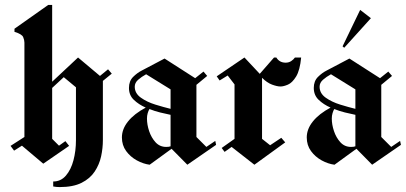

<svg xmlns="http://www.w3.org/2000/svg" viewBox="-20 -659 1634 773"><path d="M154.2 0 68.3 -72.5 36.7 -52.5 22.5 -71.7 78.3 -107.5V-487.5Q78.3 -497.5 73.3 -509.6Q68.3 -521.7 38.3 -530.8V-543.3L174.2 -639.2H190V-330L294.2 -427.5L382.5 -353.3L415 -380L430 -362.5L394.2 -333.3V-95Q394.2 -62.5 387.1 -29.6Q380 3.3 361.2 31.7Q342.5 60 308.3 77.1Q274.2 94.2 220 94.2Q206.7 94.2 194.2 91.7V71.7Q225 71.7 245.4 47.9Q265.8 24.2 275.8 -13.8Q285.8 -51.7 285.8 -95V-307.5L236.7 -348.3L190 -305V-100L217.5 -72.5L243.3 -90.8L258.3 -71.7Z M582.5 4.2Q556.7 0.8 530.8 -13.3Q505 -27.5 487.9 -50.8Q470.8 -74.2 470.8 -105.8Q470.8 -139.2 495.4 -170Q520 -200.8 566.7 -225.8Q538.3 -238.3 518.8 -257.1Q499.2 -275.8 499.2 -305Q499.2 -332.5 515.8 -349.2Q532.5 -365.8 550.8 -375L642.5 -423.3L765.8 -344.2L799.2 -370.8L814.2 -353.3L770.8 -317.5V-107.5L810.8 -67.5L846.7 -91.7L850 -75.8L734.2 4.2L670.8 -60ZM522.5 -310Q522.5 -283.3 547.1 -265.8Q571.7 -248.3 605.4 -237.9Q639.2 -227.5 666.7 -220.8V-299.2L568.3 -360Q550 -350 536.2 -337.9Q522.5 -325.8 522.5 -310ZM571.7 -181.7Q571.7 -157.5 580.4 -131.2Q589.2 -105 606.2 -86.2Q623.3 -67.5 649.2 -67.5Q660.8 -67.5 666.7 -70V-196.7Q646.7 -200.8 624.6 -206.2Q602.5 -211.7 581.7 -220Q577.5 -213.3 574.6 -203.3Q571.7 -193.3 571.7 -181.7Z M1004.2 4.2 912.5 -67.5 884.2 -47.5 872.5 -63.3 924.2 -100V-319.2L896.7 -355L864.2 -335L852.5 -351.7L964.2 -427.5L1025.8 -361.7L1083.3 -427.5H1092.5Q1105 -406.7 1130 -406.7Q1142.5 -406.7 1152.1 -412.9Q1161.7 -419.2 1167.5 -427.5H1192.5Q1187.5 -375.8 1172.1 -350.8Q1156.7 -325.8 1139.2 -318.3Q1121.7 -310.8 1109.2 -310.8Q1095.8 -310.8 1075.4 -318.3Q1055 -325.8 1035 -345.8V-100L1067.5 -74.2L1112.5 -104.2L1128.3 -85.8Z M1365.8 -466.7 1359.2 -472.5 1430 -619.2 1473.3 -585.8ZM1326.7 4.2Q1300.8 0.8 1275 -13.3Q1249.2 -27.5 1232.1 -50.8Q1215 -74.2 1215 -105.8Q1215 -139.2 1239.6 -170Q1264.2 -200.8 1310.8 -225.8Q1282.5 -238.3 1262.9 -257.1Q1243.3 -275.8 1243.3 -305Q1243.3 -332.5 1260 -349.2Q1276.7 -365.8 1295 -375L1386.7 -423.3L1510 -344.2L1543.3 -370.8L1558.3 -353.3L1515 -317.5V-107.5L1555 -67.5L1590.8 -91.7L1594.2 -75.8L1478.3 4.2L1415 -60ZM1266.7 -310Q1266.7 -283.3 1291.2 -265.8Q1315.8 -248.3 1349.6 -237.9Q1383.3 -227.5 1410.8 -220.8V-299.2L1312.5 -360Q1294.2 -350 1280.4 -337.9Q1266.7 -325.8 1266.7 -310ZM1315.8 -181.7Q1315.8 -157.5 1324.6 -131.2Q1333.3 -105 1350.4 -86.2Q1367.5 -67.5 1393.3 -67.5Q1405 -67.5 1410.8 -70V-196.7Q1390.8 -200.8 1368.8 -206.2Q1346.7 -211.7 1325.8 -220Q1321.7 -213.3 1318.8 -203.3Q1315.8 -193.3 1315.8 -181.7Z"/></svg>

Font: Manufacturing Consent
Style: Regular
Weight: 400
Version: Version 3.000; ttfautohint (v1.8.4.7-5d5b)